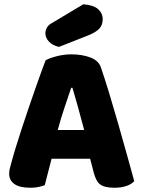

<svg xmlns="http://www.w3.org/2000/svg" viewBox="-20 -871 667 901"><path d="M194 -588Q211 -598 245.5 -607Q280 -616 315 -616Q365 -616 403.5 -601.5Q442 -587 453 -556Q471 -504 492 -435Q513 -366 534 -292.5Q555 -219 575 -147.5Q595 -76 610 -21Q598 -7 574 1.5Q550 10 517 10Q493 10 476.5 6Q460 2 449.5 -6Q439 -14 432.5 -27Q426 -40 421 -57L403 -126H222Q214 -96 206 -64Q198 -32 190 -2Q176 3 160.5 6.5Q145 10 123 10Q72 10 47.5 -7.5Q23 -25 23 -56Q23 -70 27 -84Q31 -98 36 -117Q43 -144 55.5 -184Q68 -224 83 -270.5Q98 -317 115 -366Q132 -415 147 -458.5Q162 -502 174.5 -536Q187 -570 194 -588ZM314 -459Q300 -417 282.5 -365.5Q265 -314 251 -261H375Q361 -315 346.5 -366.5Q332 -418 320 -459ZM371 -851Q420 -847 441 -827.5Q462 -808 462 -782Q462 -753 445.5 -736Q429 -719 394 -705L257 -651Q228 -657 210.5 -675Q193 -693 193 -715Q193 -729 200.5 -742Q208 -755 224 -763Z"/></svg>

Font: Baloo Thambi
Style: Regular
Weight: 400
Designer: Aadarsh Rajan and Ek Type
Foundry: Ek Type
Version: Version 1.443;PS 1.000;hotconv 16.6.51;makeotf.lib2.5.65220;